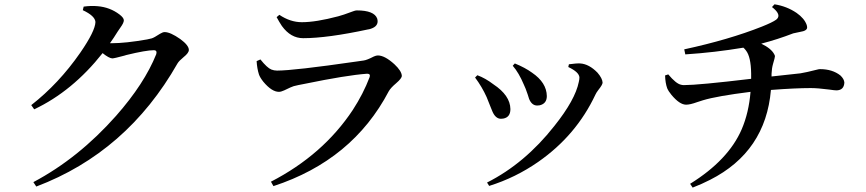

<svg xmlns="http://www.w3.org/2000/svg" viewBox="-20 -811 4020 891"><path d="M490.2 -610.4H498Q562.5 -610.4 662.1 -627.9Q676.8 -630.9 683.6 -632.8Q694.3 -635.7 722.7 -654.3Q735.4 -662.1 744.1 -662.1Q770.5 -662.1 816.4 -629.9Q856.4 -600.6 856.4 -579.1Q856.4 -565.4 832 -545.9Q810.5 -528.3 803.7 -516.6Q569.3 -104.5 148.4 54.7L134.8 34.2Q344.7 -77.1 518.6 -273.4Q650.4 -422.9 705.1 -559.6Q710 -577.1 695.3 -578.1Q658.2 -578.1 566.4 -555.7Q560.5 -553.7 556.6 -552.7Q509.8 -540 501 -540Q485.4 -541 456.1 -564.5Q316.4 -387.7 138.7 -303.7L125 -323.2Q252.9 -422.9 352.5 -566.4Q421.9 -667 422.9 -709Q420.9 -737.3 364.3 -763.7L368.2 -780.3Q402.3 -785.2 433.6 -782.2Q490.2 -777.3 534.2 -744.1Q554.7 -728.5 554.7 -716.8Q554.7 -705.1 539.1 -683.6Q531.2 -672.9 526.4 -665Q507.8 -634.8 490.2 -610.4Z M1181.6 -465.8Q1172.9 -493.2 1170.9 -527.3L1188.5 -535.2Q1219.7 -496.1 1239.3 -488.3Q1252 -483.4 1265.6 -483.4Q1343.8 -483.4 1633.8 -525.4Q1654.3 -528.3 1668 -530.3Q1682.6 -532.2 1714.8 -548.8Q1725.6 -553.7 1733.4 -553.7Q1765.6 -553.7 1810.5 -512.7Q1843.8 -481.4 1844.7 -459Q1844.7 -447.3 1818.4 -424.8Q1793 -403.3 1784.2 -387.7Q1616.2 -67.4 1249 52.7L1237.3 32.2Q1479.5 -92.8 1617.2 -300.8Q1666 -376 1695.3 -453.1Q1700.2 -468.8 1684.6 -468.8Q1683.6 -468.8 1682.6 -468.8Q1587.9 -461.9 1393.6 -421.9Q1361.3 -416 1342.8 -411.1Q1335 -409.2 1298.8 -391.6Q1284.2 -384.8 1274.4 -384.8Q1241.2 -384.8 1202.1 -431.6Q1186.5 -451.2 1181.6 -465.8ZM1732.4 -711.9Q1732.4 -684.6 1691.4 -674.8Q1690.4 -674.8 1689.5 -674.8Q1499 -633.8 1386.7 -633.8Q1329.1 -633.8 1288.1 -690.4Q1276.4 -708 1263.7 -731.4L1276.4 -742.2Q1327.1 -708 1380.9 -708Q1446.3 -708 1549.8 -735.4Q1569.3 -740.2 1619.1 -758.8Q1628.9 -762.7 1635.7 -762.7Q1716.8 -762.7 1730.5 -724.6Q1732.4 -717.8 1732.4 -711.9Z M2411.1 -418Q2387.7 -473.6 2359.4 -505.9L2369.1 -516.6Q2417 -497.1 2449.2 -473.6Q2516.6 -427.7 2517.6 -365.2Q2517.6 -330.1 2484.4 -322.3Q2478.5 -321.3 2472.7 -321.3Q2448.2 -321.3 2435.5 -351.6Q2433.6 -358.4 2428.7 -373Q2418.9 -402.3 2411.1 -418ZM2743.2 -372.1Q2654.3 -182.6 2477.5 -59.6Q2372.1 13.7 2250 51.8L2240.2 36.1Q2416 -52.7 2552.7 -226.6Q2649.4 -347.7 2666 -430.7Q2668.9 -442.4 2668.9 -452.1Q2667 -476.6 2617.2 -500L2620.1 -512.7Q2655.3 -517.6 2672.9 -516.6Q2713.9 -513.7 2752.9 -473.6Q2775.4 -447.3 2776.4 -427.7Q2776.4 -418 2756.8 -393.6Q2747.1 -380.9 2743.2 -372.1ZM2238.3 -360.4Q2216.8 -408.2 2184.6 -451.2L2195.3 -461.9Q2232.4 -448.2 2269.5 -419.9Q2347.7 -368.2 2348.6 -304.7Q2348.6 -266.6 2315.4 -260.7Q2309.6 -259.8 2304.7 -259.8Q2279.3 -259.8 2264.6 -294.9Q2261.7 -300.8 2255.9 -316.4Q2245.1 -344.7 2238.3 -360.4Z M3560.5 -468.8V-456.1Q3680.7 -468.8 3694.3 -470.7Q3719.7 -474.6 3773.4 -488.3Q3780.3 -490.2 3785.2 -490.2Q3842.8 -490.2 3879.9 -460.9Q3897.5 -444.3 3898.4 -427.7Q3896.5 -392.6 3862.3 -391.6Q3853.5 -391.6 3827.1 -395.5Q3774.4 -402.3 3742.2 -402.3Q3670.9 -402.3 3557.6 -393.6Q3533.2 -107.4 3275.4 23.4Q3237.3 43 3194.3 59.6L3182.6 42Q3360.4 -68.4 3421.9 -210.9Q3455.1 -288.1 3462.9 -384.8Q3306.6 -365.2 3242.2 -345.7Q3232.4 -342.8 3214.8 -336.9Q3182.6 -325.2 3164.1 -325.2Q3133.8 -325.2 3095.7 -371.1Q3082 -387.7 3076.2 -401.4Q3067.4 -425.8 3066.4 -460.9L3081.1 -465.8Q3117.2 -422.9 3139.6 -418Q3146.5 -416 3153.3 -416Q3220.7 -416 3465.8 -445.3V-469.7Q3464.8 -547.9 3441.4 -577.1Q3435.5 -585 3429.7 -589.8Q3295.9 -567.4 3160.2 -558.6L3155.3 -582Q3363.3 -627 3515.6 -687.5Q3564.5 -707 3582 -719.7Q3604.5 -737.3 3578.1 -764.6Q3571.3 -771.5 3562.5 -778.3L3574.2 -791Q3630.9 -782.2 3676.8 -751Q3712.9 -725.6 3723.6 -695.3Q3725.6 -688.5 3725.6 -683.6Q3725.6 -668 3693.4 -663.1Q3668 -658.2 3661.1 -656.2Q3587.9 -627.9 3512.7 -608.4Q3559.6 -585.9 3573.2 -558.6Q3576.2 -553.7 3576.2 -549.8Q3576.2 -543.9 3567.4 -514.6Q3561.5 -494.1 3560.5 -468.8Z"/></svg>

Font: GenYoMin JP SemiBold
Style: Regular
Weight: 600
Version: Version 1.001;PS 1;hotconv 16.6.51;makeotf.lib2.5.65220 DEVE